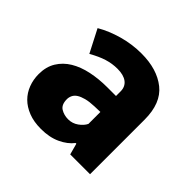

<svg xmlns="http://www.w3.org/2000/svg" viewBox="-131 -627 774 774"><g transform="rotate(45 256.0 -240.0)"><path d="M67 -438Q108 -462 159.5 -476.5Q211 -491 265 -491Q354 -491 408 -448Q462 -405 462 -311V0H349L336 -48H332Q312 -22 276.5 -5.5Q241 11 193 11Q152 11 121.5 -1Q91 -13 71 -33Q51 -53 40.5 -80.5Q30 -108 30 -139Q30 -181 48.5 -211Q67 -241 98.5 -260Q130 -279 172.5 -288Q215 -297 263 -297H313V-323Q313 -350 294 -364.5Q275 -379 240 -379Q210 -379 181 -370Q152 -361 117 -341ZM314 -207 281 -206Q253 -205 234 -200Q215 -195 203.5 -187.5Q192 -180 187 -169.5Q182 -159 182 -148Q182 -117 200.5 -105.5Q219 -94 243 -94Q267 -94 286.5 -108Q306 -122 314 -139Z"/></g></svg>

Font: Mukta Mahee ExtraBold
Style: Regular
Weight: 800
Designer: Shuchita Grover, Noopur Datye, Girish Dalvi, Yashodeep Gholap
Foundry: Ek Type
Version: Version 2.538;PS 1.000;hotconv 16.6.51;makeotf.lib2.5.65220;